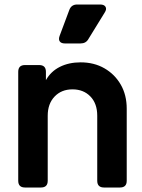

<svg xmlns="http://www.w3.org/2000/svg" viewBox="-20 -833 633 853"><path d="M91 0Q61 0 61 -30V-514Q61 -544 91 -544H154Q184 -544 184 -514V-477Q206 -516 246 -536Q286 -556 338 -556Q398 -556 444 -529.5Q490 -503 516.5 -457Q543 -411 543 -350V-30Q543 0 513 0H442Q412 0 412 -30V-319Q412 -373 381.5 -404.5Q351 -436 302 -436Q253 -436 222.5 -404Q192 -372 192 -319V-30Q192 0 162 0ZM268 -640Q252 -640 245.5 -649Q239 -658 245 -674L288 -789Q297 -813 323 -813H425Q443 -813 449 -802.5Q455 -792 445 -777L373 -660Q362 -640 338 -640Z"/></svg>

Font: Pitagon Sans Text
Style: Bold
Weight: 700
Designer: Travis Tran
Foundry: Pitagon
Version: Version 1.001; ttfautohint (v1.8.4.7-5d5b);gftools[0.9.26]